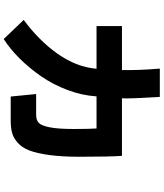

<svg xmlns="http://www.w3.org/2000/svg" viewBox="57 -903 886 1040"><g transform="rotate(90 500.0 -383.0)"><path d="M87.9 -68.4Q201.2 -152.3 272 -252.9Q342.8 -353.5 352.5 -462.9H121.1V-600.6H359.4Q361.3 -690.4 351.6 -805.7H504.9Q514.6 -650.4 512.7 -600.6H824.2Q829.1 -538.1 829.1 -371.1Q829.1 -275.4 819.8 -207.5Q810.5 -139.6 794.9 -99.1Q779.3 -58.6 752.9 -35.6Q726.6 -12.7 699.2 -5.4Q671.9 2 631.8 2H502.9L489.3 -135.7H601.6Q629.9 -135.7 645 -149.4Q660.2 -163.1 669.4 -208.5Q678.7 -253.9 678.7 -340.8Q678.7 -426.8 675.8 -462.9H502Q497.1 -383.8 467.3 -305.2Q437.5 -226.6 393.1 -162.6Q348.6 -98.6 297.4 -46.9Q246.1 4.9 191.4 40Z"/></g></svg>

Font: Gothic A1 Black
Style: Regular
Weight: 900
Version: Version 2.50